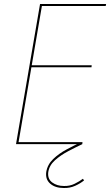

<svg xmlns="http://www.w3.org/2000/svg" viewBox="-20 -720 550 959"><path d="M64 -10H392L391 0H62ZM182 -700H510L508 -690H180ZM130 -394H438L437 -384H128ZM191 -700 71 0H60L180 -700ZM400 181Q382 196 355.5 208Q329 220 298 219Q256 219 231 197.5Q206 176 211 139Q217 102 245.5 74.5Q274 47 312.5 26.5Q351 6 385 -10L391 0Q359 15 321 35Q283 55 254.5 80.5Q226 106 221 140Q217 174 241 191.5Q265 209 299 209Q328 210 352.5 198Q377 186 394 173Z"/></svg>

Font: Jost Thin
Style: Italic
Weight: 200
Italic angle: -5°
Version: Version 3.710